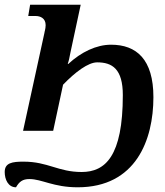

<svg xmlns="http://www.w3.org/2000/svg" viewBox="-35 -556 703 816"><path d="M33 240C47 216 61 205 90 205C143 205 192 240 295 240C543 240 617 38 617 -143C617 -304 545 -366 437 -366C375 -366 310 -335 255 -284L253 -285C258 -299 260 -310 264 -331L308 -536H93L85 -488H116C136 -488 159 -479 159 -449C159 -433 153 -417 154 -417L63 0H191L233 -196C285 -250 340 -291 378 -291C442 -291 487 -263 487 -152C487 109 412 175 312 175C212 175 169 131 65 131C17 131 -15 136 -15 175C-15 207 0 240 33 240Z"/></svg>

Font: Noto Serif Semi
Style: Italic
Weight: 600
Italic angle: -12°
Designer: Monotype Design Team
Foundry: Monotype Imaging Inc.
Version: Version 1.901